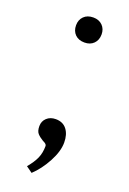

<svg xmlns="http://www.w3.org/2000/svg" viewBox="-127 -548 491 728"><g transform="rotate(20 118.5 -184.0)"><path d="M67 -451Q67 -473 81 -487Q95 -501 119 -501Q142 -501 156 -487Q170 -473 170 -451Q170 -428 156 -414Q142 -400 119 -400Q95 -400 81 -414Q67 -428 67 -451ZM75 115Q96 90 105.5 68.5Q115 47 115 19Q115 11 99 4Q84 -5 75.5 -14.5Q67 -24 67 -44Q67 -64 81 -77Q95 -90 117 -90Q146 -90 161.5 -70Q177 -50 177 -17Q177 18 154 61Q131 104 100 133Z"/></g></svg>

Font: Taviraj Light
Style: Regular
Weight: 300
Designer: Katatrad Team
Foundry: CadsonDemak
Version: Version 1.001